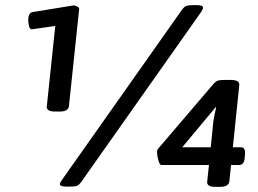

<svg xmlns="http://www.w3.org/2000/svg" viewBox="-20 -723 1005 747"><path d="M195 -289Q176 -289 168.5 -294.5Q161 -300 162 -308L195 -622L104 -609Q96 -609 93 -621Q90 -633 90 -645Q90 -673 107 -676L266 -702Q273 -702 281 -697.5Q289 -693 288 -688L248 -308Q247 -301 239 -295Q231 -289 211 -289ZM238 3Q213 3 213 -7Q213 -12 221 -23L688 -685Q696 -696 704 -699.5Q712 -703 730 -703H745Q759 -703 764.5 -700.5Q770 -698 770 -693Q770 -688 763 -677L296 -15Q288 -4 280.5 -0.5Q273 3 253 3ZM819 4Q800 4 792.5 -1.5Q785 -7 786 -15L793 -81H608Q601 -81 596 -100Q591 -119 591 -130Q591 -139 594 -143L811 -397Q819 -406 827 -409Q835 -412 854 -412H878Q912 -412 911 -393L886 -150H918Q936 -150 933 -120L932 -110Q931 -94 925 -87.5Q919 -81 911 -81H879L872 -15Q871 -8 863 -2Q855 4 835 4ZM821 -305 819 -306 689 -150H800L810 -250Q812 -265 815.5 -280Q819 -295 821 -305Z"/></svg>

Font: Asap Expanded Expanded Regular
Style: Bold Italic
Weight: 700
Width: 7
Italic angle: -6°
Designer: Pablo Cosgaya
Foundry: Omnibus-Type
Version: Version 3.001; ttfautohint (v1.8.4.7-5d5b)